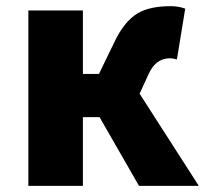

<svg xmlns="http://www.w3.org/2000/svg" viewBox="-20 -603 672 623"><path d="M625 0H431L303 -223H249V0H72V-569H249V-363H301L350 -464Q382 -533 427 -560Q466 -583 534 -583Q559 -583 581 -575L554 -410Q540 -414 532 -414Q484 -414 461 -360L433 -299Z"/></svg>

Font: Source Han Sans CN Heavy
Style: Bold
Weight: 900
Designer: Ryoko NISHIZUKA (kana & ideographs); Paul D. Hunt (Latin, Greek & Cyrillic); Wenlong ZHANG (bopomofo); Sandoll Communica
Foundry: Adobe Systems Incorporated
Version: Version 1.000;PS 1;hotconv 1.0.78;makeotf.lib2.5.61930